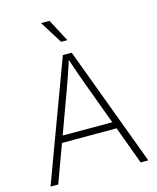

<svg xmlns="http://www.w3.org/2000/svg" viewBox="-135 -1035 925 1128"><g transform="rotate(-15 327.5 -471.0)"><path d="M29.8 0 299.8 -727.5H353.5L624.5 0H578.1L493.2 -230H161.1L76.7 0ZM176.3 -271H478L385.3 -522Q372.1 -557.1 357.4 -598.6Q342.8 -640.1 326.2 -690.4Q310.1 -640.1 295.4 -598.6Q280.8 -557.1 268.1 -522ZM310.1 -805.2 224.6 -941.9H275.9L348.1 -805.2Z"/></g></svg>

Font: Inter Extra Light
Style: Regular
Weight: 200
Designer: Rasmus Andersson
Foundry: rsms
Version: Version 4.000;git-3c8e0fc